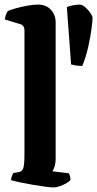

<svg xmlns="http://www.w3.org/2000/svg" viewBox="-20 -820 425 840"><path d="M214 0Q203.5 0 178.2 -3.2Q153 -6.5 122.5 -11.8Q92 -17 66.2 -22.5Q40.5 -28 28.5 -32Q28.5 -40 31.8 -48.8Q35 -57.5 38 -63L60 -66.5Q77 -69 82 -84.8Q87 -100.5 87 -146V-688Q87 -696 83.2 -703.5Q79.5 -711 69.5 -714L1 -735Q3 -748.5 7.2 -758.2Q11.5 -768 14.5 -772Q25.5 -777 48.8 -783.5Q72 -790 98.8 -795Q125.5 -800 146 -800Q181 -800 202.2 -777.8Q223.5 -755.5 223.5 -721V-127Q223.5 -105.5 218.5 -91Q213.5 -76.5 209.5 -70.5L281.5 -62Q283.5 -58 286 -50Q288.5 -42 288.5 -33Q283 -25.5 269.5 -17.8Q256 -10 240.8 -5Q225.5 0 214 0ZM340 -531.5Q323.5 -531.5 311.2 -533.8Q299 -536 291 -538L272.5 -789Q279.5 -793 298.2 -796.5Q317 -800 327 -800Q340 -800 353.2 -788.2Q366.5 -776.5 375.8 -762.8Q385 -749 385 -742Q385 -730 380.5 -695Q376 -660 366.2 -615.8Q356.5 -571.5 340 -531.5Z"/></svg>

Font: Texturina Medium
Style: Regular
Weight: 500
Designer: Guillermo Torres Carreño
Foundry: Omnibus-Type
Version: Version 1.003